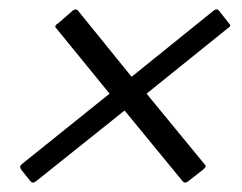

<svg xmlns="http://www.w3.org/2000/svg" viewBox="-20 -507 517 410"><path d="M25 -145Q23 -149 23 -151Q23 -153 26 -156L214 -307L99 -448Q97 -450 99 -453Q101 -456 104 -457L136 -485Q140 -487 141.5 -487Q143 -487 146 -485L261 -343L437 -485Q442 -489 447 -485L469 -457Q471 -456 471.5 -453Q472 -450 468 -448L293 -307L417 -156Q420 -153 419 -151Q418 -149 414 -145L382 -120Q378 -117 375.5 -117Q373 -117 370 -120L246 -271L57 -120Q53 -117 50.5 -117Q48 -117 45 -120Z"/></svg>

Font: Glory
Style: Italic
Weight: 400
Italic angle: -12°
Designer: Robert Leuschke
Foundry: Robert Leuschke
Version: Version 1.011